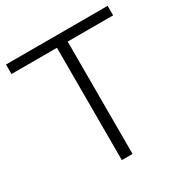

<svg xmlns="http://www.w3.org/2000/svg" viewBox="-164 -834 922 962"><g transform="rotate(-30 297.0 -352.5)"><path d="M266 0V-650H3V-705H591V-650H328V0Z"/></g></svg>

Font: Nunito Sans 12pt Light
Style: Regular
Weight: 300
Designer: Vernon Adams
Foundry: Vernon Adams
Version: Version 3.101;gftools[0.9.27]